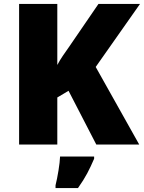

<svg xmlns="http://www.w3.org/2000/svg" viewBox="-20 -827 731 975"><path d="M687 -93H469L328 -366L271 -332V-93H77V-807H271V-497Q283 -520 299 -543.5Q315 -567 330 -588L480 -807H691L466 -487ZM458 -21Q441 19 423 53Q405 87 376 128H262V114Q270 82 277 39Q284 -4 285 -32H458Z"/></svg>

Font: Noto Sans Kannada UI Black
Style: Regular
Weight: 900
Designer: Jelle Bosma - Monotype Design Team
Foundry: Monotype Imaging Inc.
Version: Version 2.005; ttfautohint (v1.8.4.7-5d5b)